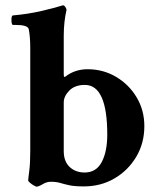

<svg xmlns="http://www.w3.org/2000/svg" viewBox="-20 -699 591 728"><path d="M118.2 8.8Q116.2 8.8 108.4 4.4Q100.6 0 93.8 -5.9Q86.9 -11.7 86.9 -14.6Q86.9 -20.5 90.8 -49.8Q94.7 -79.1 94.7 -125V-518.6Q94.7 -559.6 88.9 -588.9Q85 -604.5 38.1 -604.5H29.3Q23.4 -604.5 23.4 -624Q23.4 -640.6 29.3 -640.6Q85.9 -645.5 136.2 -657.2Q186.5 -668.9 208 -675.8L217.8 -678.7H219.7Q223.6 -678.7 227.5 -672.9Q231.4 -667 232.4 -662.1Q221.7 -616.2 221.7 -563.5V-420.9Q221.7 -411.1 222.7 -408.7Q223.6 -406.2 227.5 -408.2Q263.7 -436.5 312.5 -436.5Q371.1 -436.5 419.9 -407.7Q468.8 -378.9 498 -330.1Q527.3 -281.2 527.3 -220.7Q527.3 -156.2 496.6 -104.5Q465.8 -52.7 414.1 -22.5Q362.3 7.8 297.9 7.8Q262.7 7.8 242.7 3.4Q222.7 -1 208 -5.4Q193.4 -9.8 171.9 -9.8Q157.2 -9.8 141.6 -0.5Q126 8.8 118.2 8.8ZM300.8 -44.9Q344.7 -44.9 365.7 -84.5Q386.7 -124 386.7 -188.5Q386.7 -377 301.8 -377Q263.7 -377 242.7 -355.5Q221.7 -334 221.7 -310.5V-126Q221.7 -86.9 244.1 -65.9Q266.6 -44.9 300.8 -44.9Z"/></svg>

Font: Crimson Text
Style: Bold
Weight: 700
Designer: Sebastian Kosch
Foundry: Sebastian Kosch
Version: Version 1.100